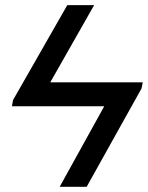

<svg xmlns="http://www.w3.org/2000/svg" viewBox="-20 -720 570 740"><path d="M525.4 -378.9 314 0H210L381.8 -310.5H25.9L30.3 -334.5L239.3 -700.2H342.8L173.8 -402.8H530.3Z"/></svg>

Font: Arimo Medium
Style: Italic
Weight: 500
Italic angle: -12°
Designer: Steve Matteson
Foundry: Monotype Imaging Inc.
Version: Version 1.33